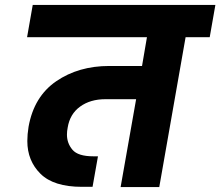

<svg xmlns="http://www.w3.org/2000/svg" viewBox="-20 -760 895 780"><path d="M832 -609H734L627 0H470L533 -357H408Q347 -357 305.5 -327Q264 -297 255 -242Q252 -227 252 -213Q252 -178 274.5 -151.5Q297 -125 359 -125H378L356 -1H313Q198 -1 144.5 -54Q91 -107 91 -187Q91 -214 96 -245Q118 -368 208.5 -430Q299 -492 424 -492H557L577 -609H90L113 -740H855Z"/></svg>

Font: Fz Poppins
Style: Bold Italic
Weight: 700
Italic angle: -10°
Designer: Ninad Kale (Devanagari), Jonny Pinhorn (Latin)
Foundry: Indian Type Foundry
Version: Vit hóa bi Vntype.Com & FontZin.Com